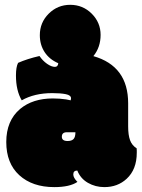

<svg xmlns="http://www.w3.org/2000/svg" viewBox="-20 -764 585 793"><path d="M45.9 -452.1Q45.9 -487.3 54.7 -504.4Q92.3 -521 143.1 -532.7Q156.2 -513.2 174.3 -500.5Q192.4 -487.8 207 -487.8Q219.2 -487.8 220.7 -502.9Q184.1 -518.6 164.3 -548.8Q144.5 -579.1 144.5 -618.7Q144.5 -670.9 181.2 -707.5Q217.8 -744.1 270 -744.1Q322.3 -744.1 358.9 -707.5Q395.5 -670.9 395.5 -619.9Q395.5 -568.8 365.7 -532.2Q509.3 -491.2 509.3 -337.4V-241.7Q509.3 -206.5 517.1 -185.1Q524.9 -163.6 544.4 -151.4Q544.9 -148.9 544.9 -142.1V-133.3Q544.9 -64 502.9 -25.4Q465.8 8.8 411.1 8.8Q374 8.8 343.3 -8.8Q312.5 -26.4 299.3 -59.6Q282.7 -59.6 282.7 -43.5Q282.7 -29.8 299.8 -12.7Q268.1 8.8 204.1 8.8Q113.8 8.8 59.8 -40.3Q5.9 -89.4 5.9 -177.5Q5.9 -265.6 63 -314Q115.2 -357.4 198.2 -357.4Q226.6 -357.4 252.9 -353.5Q270.5 -350.1 272 -349.6Q273.4 -354.5 273.4 -357.9Q273.4 -370.6 252 -375Q230.5 -379.4 195.8 -379.4Q122.1 -379.4 69.8 -349.6Q45.9 -390.1 45.9 -452.1ZM255.9 -217.8Q235.4 -217.8 235.4 -199.2Q235.4 -181.6 259.3 -181.6Q275.9 -181.6 283.7 -189.7Q291.5 -197.8 291.5 -217.8Z"/></svg>

Font: Modak
Style: Regular
Weight: 400
Version: Version 1.036;PS Version 1.000;hotconv 1.0.79;makeotf.lib2.5